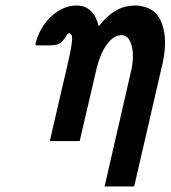

<svg xmlns="http://www.w3.org/2000/svg" viewBox="-20 -510 617 694"><path d="M111 -346Q110 -346 109 -348L108 -350Q122 -410 164.5 -450Q207 -490 257 -490Q318 -490 337 -415Q391 -485 454 -489Q475 -492 494 -487Q546 -478 565.5 -424Q585 -370 570 -292Q568 -280 566 -274L465 164H358L454 -254Q466 -306 456 -344.5Q446 -383 419 -383Q391 -383 366 -349Q341 -315 327 -253L268 0H160L224 -276Q235 -322 238.5 -346.5Q242 -371 240 -379.5Q238 -388 231 -390Q223 -390 217 -375Q214 -373 209 -365Q204 -357 192.5 -351.5Q181 -346 158 -346Z"/></svg>

Font: Coval
Style: Medium Italic
Weight: 500
Foundry: Context Ltd
Version: Version 001.000